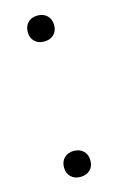

<svg xmlns="http://www.w3.org/2000/svg" viewBox="-92 -589 391 635"><g transform="rotate(-15 103.0 -271.0)"><path d="M58 -38.5Q58 -59 70.5 -71.2Q83 -83.5 103 -83.5Q123.5 -83.5 136 -71.2Q148.5 -59 148.5 -38.5Q148.5 -18.5 136 -6.5Q123.5 5.5 103 5.5Q83 5.5 70.5 -6.5Q58 -18.5 58 -38.5ZM58 -502Q58 -522.5 70.5 -534.8Q83 -547 103 -547Q123.5 -547 136 -534.8Q148.5 -522.5 148.5 -502Q148.5 -482 136 -470Q123.5 -458 103 -458Q83 -458 70.5 -470Q58 -482 58 -502Z"/></g></svg>

Font: Encode Sans Semi Condensed Light
Style: Regular
Weight: 300
Width: 4
Designer: Multiple Designers
Foundry: Impallari Type
Version: Version 2.000